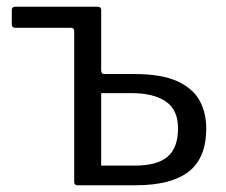

<svg xmlns="http://www.w3.org/2000/svg" viewBox="-20 -550 670 570"><path d="M210.9 0Q200.3 0 200.3 -9.6V-457.5Q200.3 -467.5 191.1 -467.5H26Q15 -467.5 15 -477.9V-520.4Q15 -530 25.4 -530H269.8Q280.4 -530 280.4 -520.4V-341Q280.4 -330.3 290 -330.3H377.5Q460.1 -330.3 506.9 -308.6Q553.6 -286.8 573 -250.7Q592.3 -214.5 592.3 -169.2Q592.3 -80.5 539.9 -40.2Q487.4 0 382.8 0ZM280.4 -58.4H381.5Q446.2 -58.4 477.4 -84.7Q508.5 -111 508.5 -168.9Q508.5 -223.9 472.3 -248.7Q436.1 -273.6 369.3 -273.6H280.4Z"/></svg>

Font: Libre Franklin Thin
Style: Regular
Weight: 100
Designer: Pablo Impallari, Rodrigo Fuenzalida, Nhung Nguyen
Foundry: Impallari Type
Version: Version 3.000